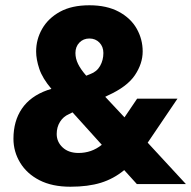

<svg xmlns="http://www.w3.org/2000/svg" viewBox="-20 -698 725 728"><path d="M247 10Q178 10 130 -14.5Q82 -39 56.5 -81Q31 -123 31 -172Q31 -239 63 -286Q95 -333 159 -356L175 -361Q141 -401 129 -437Q117 -473 117 -503Q117 -549 140 -589Q163 -629 207.5 -653.5Q252 -678 319 -678Q385 -678 430.5 -653.5Q476 -629 498.5 -589Q521 -549 521 -503Q521 -457 491.5 -413Q462 -369 389 -336L379 -331L452 -253L500 -324H653L540 -157L685 0H499L451 -53Q411 -20 362.5 -5Q314 10 247 10ZM278 -118Q302 -118 324 -125.5Q346 -133 366 -149L255 -272L241 -265Q220 -256 207.5 -236Q195 -216 195 -190Q195 -160 217.5 -139Q240 -118 278 -118ZM307 -411 322 -417Q347 -426 359.5 -448Q372 -470 372 -497Q372 -521 357 -536.5Q342 -552 319 -552Q296 -552 281 -536.5Q266 -521 266 -497Q266 -476 276 -455.5Q286 -435 307 -411Z"/></svg>

Font: Gantari ExtraBold
Style: Regular
Weight: 800
Version: Version 1.000